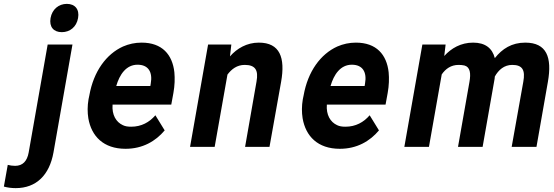

<svg xmlns="http://www.w3.org/2000/svg" viewBox="-20 -758 2862 991"><path d="M58 98C44 98 32 96 20 93L0 205C18 210 38 213 61 213C167 213 235 146 256 29L354 -528H226L128 29C120 74 97 98 58 98ZM299 -592C341 -592 375 -619 383 -665C391 -710 367 -738 325 -738C283 -738 249 -710 241 -665C233 -619 257 -592 299 -592Z M830 -85 782 -163C751 -127 710 -104 657 -104C640 -104 626 -106 614 -112C579 -128 557 -165 561 -218H864L875 -278C882 -317 883 -353 880 -385C870 -476 817 -538 711 -538C677 -538 645 -531 615 -518C529 -479 463 -390 441 -265L437 -246C431 -211 431 -178 436 -147C452 -55 514 10 628 10C716 10 783 -29 830 -85ZM758 -326 756 -314H580C597 -373 631 -424 690 -424C745 -424 769 -387 758 -326Z M1243 -423C1297 -423 1315 -397 1304 -337L1245 0H1371L1431 -336C1453 -460 1425 -538 1316 -538C1254 -538 1203 -508 1167 -467L1174 -528H1054L961 0H1088L1154 -373C1175 -401 1203 -423 1243 -423Z M1936 -85 1888 -163C1857 -127 1816 -104 1763 -104C1746 -104 1732 -106 1720 -112C1685 -128 1663 -165 1667 -218H1970L1981 -278C1988 -317 1989 -353 1986 -385C1976 -476 1923 -538 1817 -538C1783 -538 1751 -531 1721 -518C1635 -479 1569 -390 1547 -265L1543 -246C1537 -211 1537 -178 1542 -147C1558 -55 1620 10 1734 10C1822 10 1889 -29 1936 -85ZM1864 -326 1862 -314H1686C1703 -373 1737 -424 1796 -424C1851 -424 1875 -387 1864 -326Z M2347 -423C2358 -423 2368 -422 2377 -420C2407 -412 2411 -379 2403 -335L2344 0H2471L2533 -352C2533 -354 2534 -361 2534 -363C2553 -397 2582 -423 2624 -423C2677 -423 2692 -396 2681 -336L2621 0H2749L2808 -336C2830 -462 2802 -538 2691 -538C2621 -538 2572 -506 2534 -458C2521 -509 2485 -538 2422 -538C2359 -538 2309 -509 2273 -469L2280 -528H2160L2067 0H2194L2260 -374C2280 -403 2308 -423 2347 -423Z"/></svg>

Font: Asimov
Style: NarIt
Weight: 500
Designer: Google
Version: Version 2.000980; 2014